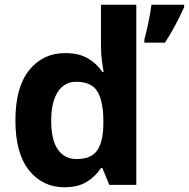

<svg xmlns="http://www.w3.org/2000/svg" viewBox="-20 -780 797 810"><path d="M251 10Q160 10 102.5 -61.5Q45 -133 45 -272Q45 -412 103 -484Q161 -556 255 -556Q314 -556 352 -533Q390 -510 412 -476H417Q414 -492 410 -522.5Q406 -553 406 -585V-760H555V0H441L412 -71H406Q384 -37 347 -13.5Q310 10 251 10ZM303 -109Q365 -109 390 -145.5Q415 -182 416 -255V-271Q416 -351 391.5 -393Q367 -435 301 -435Q252 -435 224 -392.5Q196 -350 196 -270Q196 -190 224 -149.5Q252 -109 303 -109ZM757 -750Q742 -717 722 -678.5Q702 -640 676 -600H589V-613Q597 -642 606 -685Q615 -728 619 -760H757Z"/></svg>

Font: Noto Sans Kannada
Style: Bold
Weight: 700
Designer: Jelle Bosma - Monotype Design Team
Foundry: Monotype Imaging Inc.
Version: Version 2.005; ttfautohint (v1.8.4.7-5d5b)